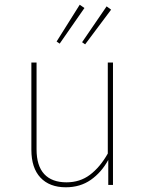

<svg xmlns="http://www.w3.org/2000/svg" viewBox="-20 -784 616 814"><path d="M459 0H439V-106Q410 -53 365 -21.5Q320 10 259 10Q190 10 151.5 -31Q113 -72 113 -149V-519H135V-151Q135 -81 167.5 -46Q200 -11 262 -11Q319 -11 361.5 -43Q404 -75 437 -133V-519H459ZM338 -750 233 -599 220 -608 318 -764ZM451 -743 341 -596 328 -605 432 -757Z"/></svg>

Font: Fira Sans Thin
Style: Regular
Weight: 100
Designer: bBox Type GmbH & Carrois Corporate GbR & Edenspiekermann AG
Foundry: bBox Type GmbH & Carrois Corporate GbR & Edenspiekermann AG
Version: Version 4.301